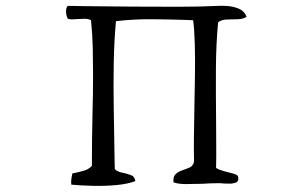

<svg xmlns="http://www.w3.org/2000/svg" viewBox="-20 -674 1040 654"><path d="M820 -617Q809 -609 790 -608.5Q771 -608 752.5 -607.5Q734 -607 723 -598Q716 -526 715.5 -441.5Q715 -357 716 -273Q716 -228 716.5 -185Q717 -142 716 -102Q725 -96 741 -91.5Q757 -87 771.5 -83.5Q786 -80 790 -75Q797 -53 776 -50Q769 -48 759.5 -48.5Q750 -49 741 -49Q736 -50 731.5 -50Q727 -50 723 -50Q710 -50 696.5 -49.5Q683 -49 670 -48Q640 -47 613.5 -47Q587 -47 571 -53Q569 -71 577 -79.5Q585 -88 596 -92Q610 -97 624 -102.5Q638 -108 641 -124Q640 -157 640.5 -202Q641 -247 642 -298Q643 -356 644 -415Q645 -474 643.5 -524Q642 -574 638 -605Q633 -605 627.5 -605.5Q622 -606 617 -606Q556 -608 497 -608.5Q438 -609 375 -602Q369 -539 367.5 -461.5Q366 -384 367.5 -303Q369 -222 370 -147Q370 -134 370.5 -122Q371 -110 371 -98Q380 -89 395.5 -86Q411 -83 425 -78Q439 -73 441 -57Q414 -47 375.5 -43.5Q337 -40 296.5 -41Q256 -42 223 -45Q222 -53 222.5 -59Q223 -65 224 -71Q225 -74 225.5 -77Q226 -80 226 -83Q246 -87 264 -92Q282 -97 293 -109Q293 -155 293.5 -198Q294 -241 295 -283Q296 -317 296.5 -351Q297 -385 297 -420Q297 -464 296 -510Q295 -556 290 -605Q281 -610 268.5 -610Q256 -610 244 -609Q234 -608 225.5 -608Q217 -608 211 -610Q205 -621 205 -635Q205 -649 211 -654Q226 -654 241.5 -653.5Q257 -653 272 -653Q348 -652 429 -651.5Q510 -651 586.5 -651Q663 -651 723 -654Q735 -655 755 -653.5Q775 -652 793.5 -644.5Q812 -637 820 -617Z"/></svg>

Font: Yuji Boku
Style: Regular
Weight: 400
Designer: Kataoka Yuji
Foundry: Kinuta Font Factory
Version: Version 3.002